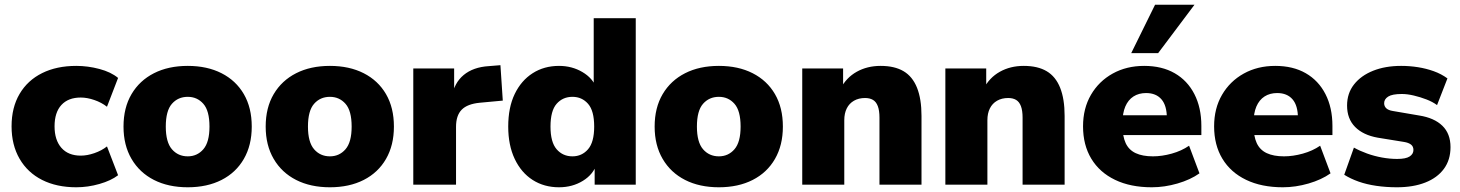

<svg xmlns="http://www.w3.org/2000/svg" viewBox="-20 -782 6183 813"><path d="M303 11Q220 11 158.5 -20Q97 -51 63 -109.5Q29 -168 29 -247Q29 -327 63 -384.5Q97 -442 158.5 -472.5Q220 -503 303 -503Q352 -503 401 -490Q450 -477 480 -452L433 -330Q410 -348 379.5 -358.5Q349 -369 322 -369Q269 -369 240 -337.5Q211 -306 211 -247Q211 -189 240 -156Q269 -123 322 -123Q349 -123 379.5 -133.5Q410 -144 433 -162L480 -40Q450 -17 401 -3Q352 11 303 11Z M775 11Q693 11 632 -20Q571 -51 537 -109Q503 -167 503 -246Q503 -326 537 -383.5Q571 -441 632 -472Q693 -503 775 -503Q857 -503 918 -472Q979 -441 1012.5 -383.5Q1046 -326 1046 -246Q1046 -167 1012.5 -109Q979 -51 918 -20Q857 11 775 11ZM775 -120Q815 -120 841 -150Q867 -180 867 -246Q867 -313 841 -342.5Q815 -372 775 -372Q734 -372 708 -342.5Q682 -313 682 -246Q682 -180 708 -150Q734 -120 775 -120Z M1377 11Q1295 11 1234 -20Q1173 -51 1139 -109Q1105 -167 1105 -246Q1105 -326 1139 -383.5Q1173 -441 1234 -472Q1295 -503 1377 -503Q1459 -503 1520 -472Q1581 -441 1614.5 -383.5Q1648 -326 1648 -246Q1648 -167 1614.5 -109Q1581 -51 1520 -20Q1459 11 1377 11ZM1377 -120Q1417 -120 1443 -150Q1469 -180 1469 -246Q1469 -313 1443 -342.5Q1417 -372 1377 -372Q1336 -372 1310 -342.5Q1284 -313 1284 -246Q1284 -180 1310 -150Q1336 -120 1377 -120Z M1730 0V-492H1903V-371H1893Q1903 -431 1943.5 -464.5Q1984 -498 2050 -502L2099 -506L2109 -356L2012 -347Q1959 -342 1935 -317.5Q1911 -293 1911 -245V0Z M2347 11Q2284 11 2235.5 -20Q2187 -51 2159.5 -109Q2132 -167 2132 -246Q2132 -327 2159.5 -384Q2187 -441 2235.5 -472Q2284 -503 2347 -503Q2402 -503 2446 -477Q2490 -451 2505 -410H2494V-705H2672V0H2498V-89H2507Q2493 -44 2448.5 -16.5Q2404 11 2347 11ZM2404 -120Q2444 -120 2470 -150Q2496 -180 2496 -246Q2496 -313 2470 -342.5Q2444 -372 2404 -372Q2363 -372 2337 -342.5Q2311 -313 2311 -246Q2311 -180 2337 -150Q2363 -120 2404 -120Z M3024 11Q2942 11 2881 -20Q2820 -51 2786 -109Q2752 -167 2752 -246Q2752 -326 2786 -383.5Q2820 -441 2881 -472Q2942 -503 3024 -503Q3106 -503 3167 -472Q3228 -441 3261.5 -383.5Q3295 -326 3295 -246Q3295 -167 3261.5 -109Q3228 -51 3167 -20Q3106 11 3024 11ZM3024 -120Q3064 -120 3090 -150Q3116 -180 3116 -246Q3116 -313 3090 -342.5Q3064 -372 3024 -372Q2983 -372 2957 -342.5Q2931 -313 2931 -246Q2931 -180 2957 -150Q2983 -120 3024 -120Z M3377 0V-492H3550V-406H3539Q3563 -453 3607.5 -478Q3652 -503 3709 -503Q3768 -503 3806 -480.5Q3844 -458 3863 -410.5Q3882 -363 3882 -291V0H3704V-284Q3704 -314 3697 -332.5Q3690 -351 3676.5 -359Q3663 -367 3643 -367Q3616 -367 3596 -355.5Q3576 -344 3565.5 -323Q3555 -302 3555 -273V0Z M3983 0V-492H4156V-406H4145Q4169 -453 4213.5 -478Q4258 -503 4315 -503Q4374 -503 4412 -480.5Q4450 -458 4469 -410.5Q4488 -363 4488 -291V0H4310V-284Q4310 -314 4303 -332.5Q4296 -351 4282.5 -359Q4269 -367 4249 -367Q4222 -367 4202 -355.5Q4182 -344 4171.5 -323Q4161 -302 4161 -273V0Z M4857 11Q4767 11 4701.5 -20.5Q4636 -52 4601 -110Q4566 -168 4566 -247Q4566 -323 4599.5 -380.5Q4633 -438 4691.5 -470.5Q4750 -503 4825 -503Q4900 -503 4954 -472Q5008 -441 5037.5 -383.5Q5067 -326 5067 -249V-210H4715V-294H4937L4921 -281Q4921 -335 4898 -361.5Q4875 -388 4833 -388Q4802 -388 4779.5 -373.5Q4757 -359 4745 -331Q4733 -303 4733 -261V-252Q4733 -205 4746.5 -176Q4760 -147 4789 -133.5Q4818 -120 4862 -120Q4900 -120 4941.5 -131.5Q4983 -143 5015 -165L5059 -48Q5021 -21 4966 -5Q4911 11 4857 11ZM4770 -557 4871 -762H5038L4884 -557Z M5412 11Q5322 11 5256.5 -20.5Q5191 -52 5156 -110Q5121 -168 5121 -247Q5121 -323 5154.5 -380.5Q5188 -438 5246.5 -470.5Q5305 -503 5380 -503Q5455 -503 5509 -472Q5563 -441 5592.5 -383.5Q5622 -326 5622 -249V-210H5270V-294H5492L5476 -281Q5476 -335 5453 -361.5Q5430 -388 5388 -388Q5357 -388 5334.5 -373.5Q5312 -359 5300 -331Q5288 -303 5288 -261V-252Q5288 -205 5301.5 -176Q5315 -147 5344 -133.5Q5373 -120 5417 -120Q5455 -120 5496.5 -131.5Q5538 -143 5570 -165L5614 -48Q5576 -21 5521 -5Q5466 11 5412 11Z M5895 11Q5850 11 5808.5 5Q5767 -1 5733 -13Q5699 -25 5672 -42L5713 -157Q5738 -143 5768.5 -132Q5799 -121 5832 -115Q5865 -109 5896 -109Q5933 -109 5949 -119.5Q5965 -130 5965 -147Q5965 -162 5954.5 -170Q5944 -178 5925 -181L5814 -199Q5752 -210 5718 -244.5Q5684 -279 5684 -335Q5684 -387 5713.5 -424.5Q5743 -462 5794.5 -482.5Q5846 -503 5913 -503Q5949 -503 5984 -497.5Q6019 -492 6051 -480.5Q6083 -469 6109 -450L6065 -337Q6046 -351 6020 -361Q5994 -371 5966.5 -377.5Q5939 -384 5916 -384Q5875 -384 5858 -373Q5841 -362 5841 -345Q5841 -332 5850 -323.5Q5859 -315 5878 -312L5989 -293Q6053 -283 6087.5 -249.5Q6122 -216 6122 -159Q6122 -105 6094 -67Q6066 -29 6015 -9Q5964 11 5895 11Z"/></svg>

Font: Nunito Sans 12pt ExtraLight Black
Style: Regular
Weight: 900
Version: Version 3.101;gftools[0.9.27]